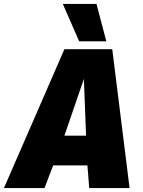

<svg xmlns="http://www.w3.org/2000/svg" viewBox="-60 -955 726 975"><path d="M-40 0 267 -705H510L598 0H393L384 -115H210L166 0ZM267 -266H377L366 -554ZM342 -745 259 -935H430L480 -745Z"/></svg>

Font: Georama ExtraCondensed Thin ExtraBold
Style: Italic
Weight: 800
Italic angle: -9°
Version: Version 1.001